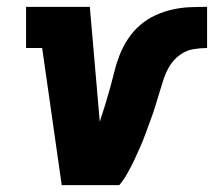

<svg xmlns="http://www.w3.org/2000/svg" viewBox="-20 -540 640 560"><path d="M160 0 103 -400H56V-520H242L271 -185Q279 -209 286.5 -233.5Q294 -258 301 -283Q308 -308 314 -332.5Q320 -357 329.5 -381Q339 -405 354 -427.5Q369 -450 389.5 -467.5Q410 -485 434.5 -496Q459 -507 484 -512.5Q509 -518 534 -519Q559 -520 584 -520V-400Q564 -400 543.5 -396.5Q523 -393 505 -380Q487 -367 475.5 -348.5Q464 -330 457.5 -310Q451 -290 445 -270Q439 -250 433 -230.5Q427 -211 419.5 -191Q412 -171 405 -151.5Q398 -132 389.5 -112.5Q381 -93 372 -74Q363 -55 352.5 -36Q342 -17 328 0Z"/></svg>

Font: Iosevka Etoile Heavy
Style: Italic
Weight: 900
Italic angle: -9°
Designer: Belleve Invis
Foundry: Belleve Invis
Version: Version 22.1.2; ttfautohint (v1.8.4)